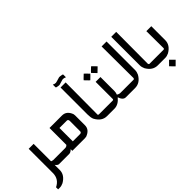

<svg xmlns="http://www.w3.org/2000/svg" viewBox="-47 -1302 2118 2118"><g transform="rotate(-45 1012.0 -243.5)"><path d="M74.7 -356.4H151.9V-86.9Q151.9 -81.1 177.7 -77.1H278.3V0H191.9Q173.3 0 151.9 -28.3V51.8Q151.9 127.9 69.8 175.8Q40.5 189.9 13.7 189.9H-12.2V157.2Q74.7 115.2 74.7 21Z M399.4 -356.4H594.2Q665.5 -356.4 694.8 -276.4Q697.3 -263.7 697.3 -255.4V-100.6Q697.3 -32.2 617.7 -2.4Q605.5 0 594.2 0H399.4V-25.9Q374 0 350.6 0H253.9V-77.1H364.3Q386.2 -77.1 399.4 -93.8ZM477.1 -278.8V-70.3H591.8Q612.8 -73.2 612.8 -91.3V-257.3Q609.9 -278.8 591.8 -278.8Z M883.3 -677.2Q923.3 -673.3 923.3 -665.5V-623.5Q902.8 -632.8 892.6 -632.8H878.4L815.4 -614.3H803.7Q767.1 -617.2 763.7 -626V-668H766.1Q781.2 -658.7 801.3 -658.7Q809.1 -658.7 869.1 -677.2ZM880.9 -585.9 878.4 -84.5Q880.9 -77.1 892.6 -77.1H998V0H941.9Q859.9 0 813 -88.9Q801.3 -117.7 801.3 -164.1V-585.9Z M1119.1 -356.4H1194.3V-138.2Q1194.3 -114.7 1185.1 -91.3Q1205.1 -77.1 1227.1 -77.1H1320.8V0H1234.4Q1191.9 0 1170.9 -63.5Q1119.1 0 1056.2 0H973.6V-77.1H1105.5Q1119.1 -77.1 1119.1 -91.3ZM1089.8 -513.2Q1092.8 -513.2 1141.1 -461.9Q1141.1 -459 1089.8 -410.2Q1086.9 -410.2 1038.1 -461.9Q1038.1 -464.8 1089.8 -513.2ZM1204.6 -513.2Q1207.5 -513.2 1255.9 -461.9L1202.1 -410.2L1152.8 -461.9Q1152.8 -464.8 1204.6 -513.2Z M1519 -585.9V-140.6Q1519 -111.8 1504.9 -82Q1457.5 0 1378.4 0H1296.4V-77.1H1434.6Q1439.5 -78.6 1444.3 -88.9L1441.9 -585.9Z M1592.3 -585.9H1669.4L1667.5 -88.9Q1671.9 -78.6 1676.8 -77.1H1789.1V0H1732.9Q1653.8 0 1606.4 -82Q1592.3 -111.8 1592.3 -140.6Z M1987.3 -356.4V-138.2Q1987.3 -62 1905.3 -14.2Q1876 0 1849.1 0H1764.6V-77.1H1898.4Q1912.1 -77.1 1912.1 -91.3L1910.2 -356.4ZM1864.3 146.5 1813.5 95.2 1864.3 43.9 1916 95.2Z"/></g></svg>

Font: Kadhim
Style: Regular
Weight: 400
Designer: Developer/ Husham Jawad
Version: Version 1.00;December 29, 2020;FontCreator 13.0.0.2683 32-bi